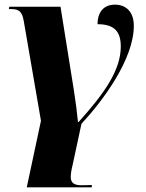

<svg xmlns="http://www.w3.org/2000/svg" viewBox="-20 -565 627 825"><path d="M95 240H374L375 230L330 231C296 231 284 219 284 195C284 183 287 163 292 144L330 -33C423 -133 555 -311 555 -454C555 -517 519 -545 474 -545C420 -545 399 -506 399 -461C473 -461 499 -428 499 -365C499 -263 427 -162 318 -41H315C311 -82 305 -130 297 -180L240 -536H20L18 -526H28C60 -526 75 -517 82 -475L156 -46Z"/></svg>

Font: Noto Serif Display ExtraBold
Style: Italic
Weight: 800
Italic angle: -12°
Designer: Monotype Design Team
Foundry: Monotype Imaging Inc.
Version: Version 2.009